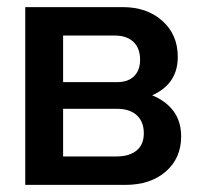

<svg xmlns="http://www.w3.org/2000/svg" viewBox="-20 -520 570 540"><path d="M408 -252Q489.5 -217.5 489.5 -136.5Q489.5 -75 446.2 -37.5Q403 0 332.5 0H51V-500H325Q393.5 -500 436.8 -461.2Q480 -422.5 480 -360Q480 -284 408 -252ZM309 -289Q340.5 -289 357.2 -305.8Q374 -322.5 374 -352Q374 -384.5 355.2 -402.2Q336.5 -420 303 -420H157.5V-289ZM307.5 -80Q344 -80 364.2 -96.8Q384.5 -113.5 384.5 -145Q384.5 -177.5 364.8 -195.8Q345 -214 309 -214H157.5V-80Z"/></svg>

Font: Overused Grotesk Medium
Style: Regular
Weight: 525
Version: Version 0.004